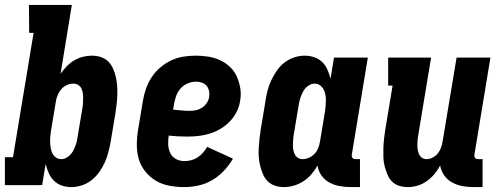

<svg xmlns="http://www.w3.org/2000/svg" viewBox="-30 -755 2050 783"><path d="M261 8Q240 8 221.5 1.5Q203 -5 189.5 -18.5Q176 -32 168.5 -49.5Q161 -67 156 -86L142 0H-10V-114H23L107 -621H89L88 -735H263L217 -454Q228 -470 242 -484.5Q256 -499 273 -509Q290 -519 308.5 -523.5Q327 -528 345 -528Q364 -528 381 -522.5Q398 -517 410.5 -505Q423 -493 430.5 -476.5Q438 -460 442 -443Q446 -426 447.5 -407.5Q449 -389 448.5 -370.5Q448 -352 446 -333Q444 -314 441 -295L421 -175Q417 -154 411.5 -133Q406 -112 397 -92Q388 -72 374.5 -53Q361 -34 343 -20Q325 -6 303.5 1Q282 8 261 8ZM220 -106Q234 -106 247 -115.5Q260 -125 267.5 -138.5Q275 -152 279.5 -166Q284 -180 286 -194L306 -314Q308 -325 308.5 -335.5Q309 -346 309 -356Q309 -366 307.5 -376Q306 -386 301.5 -395Q297 -404 288 -409Q279 -414 269 -414Q256 -414 242.5 -408Q229 -402 220 -391.5Q211 -381 205.5 -368Q200 -355 198 -342L178 -222Q176 -210 175 -197.5Q174 -185 174.5 -173.5Q175 -162 177 -150.5Q179 -139 184 -129Q189 -119 198.5 -112.5Q208 -106 220 -106Z M721 8Q691 8 661 2.5Q631 -3 606.5 -17.5Q582 -32 563.5 -54.5Q545 -77 536.5 -104.5Q528 -132 528 -163Q528 -194 533 -225L553 -345Q557 -369 565.5 -393.5Q574 -418 588.5 -440Q603 -462 624 -480Q645 -498 669 -509Q693 -520 718 -524Q743 -528 768 -528Q794 -528 819.5 -524Q845 -520 867.5 -509.5Q890 -499 908 -482Q926 -465 936 -442.5Q946 -420 950 -394.5Q954 -369 949 -343Q946 -321 935 -299Q924 -277 907 -259.5Q890 -242 869 -229.5Q848 -217 825 -210Q802 -203 779 -200.5Q756 -198 733 -198Q714 -198 695.5 -199Q677 -200 658 -202Q655 -183 656 -164.5Q657 -146 664.5 -130.5Q672 -115 687.5 -106.5Q703 -98 722 -98Q735 -98 749 -101.5Q763 -105 775.5 -113Q788 -121 797.5 -132Q807 -143 815 -156L920 -108Q905 -82 883.5 -59Q862 -36 835.5 -20.5Q809 -5 779.5 1.5Q750 8 721 8ZM746 -303Q758 -303 771 -306Q784 -309 795 -316.5Q806 -324 813.5 -335.5Q821 -347 823 -359Q825 -372 822.5 -384Q820 -396 812.5 -405Q805 -414 793.5 -418Q782 -422 769 -422Q752 -422 734.5 -414.5Q717 -407 705 -392.5Q693 -378 687.5 -361Q682 -344 679 -327L676 -308Q692 -306 710 -304.5Q728 -303 746 -303Z M1128 8Q1109 8 1092 2.5Q1075 -3 1062.5 -15Q1050 -27 1043 -43.5Q1036 -60 1031.5 -77Q1027 -94 1025.5 -112.5Q1024 -131 1025 -149.5Q1026 -168 1028 -187Q1030 -206 1033 -225L1053 -345Q1056 -366 1061.5 -387Q1067 -408 1076.5 -428Q1086 -448 1099 -467Q1112 -486 1130.5 -500Q1149 -514 1170 -521Q1191 -528 1212 -528Q1233 -528 1252 -521.5Q1271 -515 1284.5 -501.5Q1298 -488 1305.5 -470.5Q1313 -453 1318 -434L1332 -520H1470L1405 -126Q1404 -122 1404.5 -118Q1405 -114 1407.5 -111Q1410 -108 1413.5 -107Q1417 -106 1421 -106H1438V8H1402Q1378 8 1355.5 4Q1333 0 1313.5 -10.5Q1294 -21 1281 -39.5Q1268 -58 1265 -80Q1255 -62 1240.5 -45Q1226 -28 1207.5 -16Q1189 -4 1168.5 2Q1148 8 1128 8ZM1204 -106Q1217 -106 1230.5 -112Q1244 -118 1253.5 -128.5Q1263 -139 1268 -152Q1273 -165 1275 -178L1295 -298Q1297 -310 1298 -322.5Q1299 -335 1299 -346.5Q1299 -358 1297 -369.5Q1295 -381 1289.5 -391Q1284 -401 1274.5 -407.5Q1265 -414 1253 -414Q1239 -414 1226 -404.5Q1213 -395 1206 -381.5Q1199 -368 1194.5 -354Q1190 -340 1188 -326L1168 -206Q1166 -195 1165.5 -184.5Q1165 -174 1164.5 -164Q1164 -154 1166 -144Q1168 -134 1172.5 -125Q1177 -116 1185.5 -111Q1194 -106 1204 -106Z M1633 8Q1614 8 1597 2.5Q1580 -3 1568 -15.5Q1556 -28 1549.5 -44.5Q1543 -61 1538.5 -78Q1534 -95 1533.5 -113.5Q1533 -132 1533.5 -150.5Q1534 -169 1536 -187.5Q1538 -206 1541 -225L1571 -406H1553V-520H1728L1676 -206Q1674 -196 1673 -185.5Q1672 -175 1672 -164.5Q1672 -154 1673.5 -144.5Q1675 -135 1679 -126Q1683 -117 1691 -111.5Q1699 -106 1709 -106Q1722 -106 1734.5 -112.5Q1747 -119 1755.5 -129.5Q1764 -140 1768.5 -153Q1773 -166 1775 -178L1832 -520H1970L1905 -126Q1904 -122 1904.5 -118Q1905 -114 1907.5 -111Q1910 -108 1913.5 -107Q1917 -106 1921 -106H1938V8H1902Q1879 8 1856.5 4Q1834 0 1814.5 -10.5Q1795 -21 1782 -39Q1769 -57 1765 -80Q1755 -61 1741 -44.5Q1727 -28 1710 -16Q1693 -4 1673 2Q1653 8 1633 8Z"/></svg>

Font: Iosevka Curly Slab Heavy
Style: Italic
Weight: 900
Italic angle: -9°
Monospace: yes
Designer: Belleve Invis
Foundry: Belleve Invis
Version: Version 22.1.2; ttfautohint (v1.8.4)